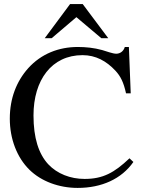

<svg xmlns="http://www.w3.org/2000/svg" viewBox="-20 -906 707 940"><path d="M510 -719 385 -886H323L199 -719H233L354 -822L476 -719ZM614 -131C539 -60 484 -30 394 -30C325 -30 260 -55 216 -102C169 -153 144 -231 144 -341C144 -514 233 -636 384 -636C449 -636 501 -607 545 -560C570 -533 585 -504 597 -449H620L611 -676H591C585 -655 568 -643 549 -643C532 -643 501 -655 480 -661C440 -672 400 -676 361 -676C268 -676 182 -643 118 -572C61 -508 28 -425 28 -325C28 -226 63 -135 124 -75C182 -18 269 14 360 14C478 14 575 -30 633 -113Z"/></svg>

Font: STIX Math
Style: Regular
Weight: 400
Designer: MicroPress Inc., with final additions and corrections provided by Coen Hoffman, Elsevier (retired)
Version: Version 1.1.0